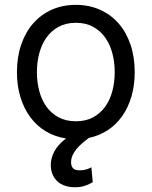

<svg xmlns="http://www.w3.org/2000/svg" viewBox="-20 -573 637 806"><path d="M294 213.1Q272.4 213.1 253.7 207Q235.1 201 221.8 189.1Q208.5 177.2 200.8 159.8Q193.2 142.4 193.2 119.3Q193.2 90.9 208.1 62.7Q223 34.4 257.1 8.2Q210.2 1.1 172.2 -21.8Q134.2 -44.7 107.4 -80.8Q80.6 -116.8 65.9 -164.8Q51.1 -212.7 51.1 -269.9Q51.1 -333.8 69.1 -386Q87 -438.2 119.5 -475.1Q152 -512.1 197.4 -532.3Q242.9 -552.6 298.3 -552.6Q353.7 -552.6 399.3 -532.3Q445 -512.1 477.5 -475.1Q509.9 -438.2 527.7 -386Q545.5 -333.8 545.5 -269.9Q545.5 -214.5 531.8 -168Q518.1 -121.4 493.1 -85.8Q468 -50.1 432.4 -26.6Q396.7 -3.2 353 6Q338.1 17 324.6 28.8Q311.1 40.5 300.8 53.1Q290.5 65.7 284.4 79.4Q278.4 93 278.4 108Q278.4 123.9 286.2 133Q294 142 315.3 142Q331.3 142 343.8 137.8Q356.2 133.5 363.6 129.3L369.3 191.8Q357.6 199.2 338.6 206.1Q319.6 213.1 294 213.1ZM298.3 -63.9Q340.6 -63.9 371.3 -80.8Q402 -97.7 422.1 -125.9Q442.1 -154.1 451.9 -191.6Q461.6 -229 461.6 -269.9Q461.6 -311.1 451.9 -348.5Q442.1 -386 422.1 -414.6Q402 -443.2 371.3 -460.2Q340.6 -477.3 298.3 -477.3Q256.4 -477.3 225.5 -460.2Q194.6 -443.2 174.5 -414.6Q154.5 -386 144.7 -348.5Q134.9 -311.1 134.9 -269.9Q134.9 -229 144.7 -191.6Q154.5 -154.1 174.5 -125.9Q194.6 -97.7 225.5 -80.8Q256.4 -63.9 298.3 -63.9Z"/></svg>

Font: Fast_Sans
Style: Regular
Weight: 400
Designer: Rasmus Andersson
Foundry: rsms
Version: Version 3.018;git-588b23468